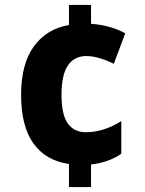

<svg xmlns="http://www.w3.org/2000/svg" viewBox="-20 -744 586 774"><path d="M347 -648Q422 -643 485 -610L439 -487Q410 -501 382 -509.5Q354 -518 327 -518Q280 -518 254 -480.5Q228 -443 228 -362Q228 -281 253.5 -246Q279 -211 326 -211Q363 -211 400 -223Q437 -235 469 -256V-124Q444 -107 413.5 -96Q383 -85 347 -81V10H258V-83Q165 -96 115 -165.5Q65 -235 65 -361Q65 -486 116.5 -557Q168 -628 258 -643V-724H347Z"/></svg>

Font: Noto Sans Lao UI SemCond ExtBd
Style: Regular
Weight: 800
Width: 4
Designer: Monotype Design Team
Foundry: Monotype Imaging Inc.
Version: Version 2.000; ttfautohint (v1.8.4.7-5d5b)